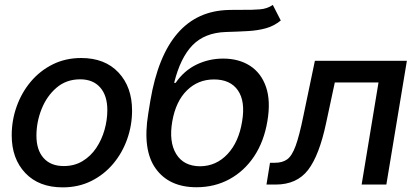

<svg xmlns="http://www.w3.org/2000/svg" viewBox="-20 -769 1731 800"><path d="M241.2 11.7Q142.1 11.7 85.4 -48.1Q28.8 -107.9 28.8 -205.1Q28.8 -268.1 49.6 -325.9Q70.3 -383.8 108.6 -429.2Q147 -474.6 200.2 -501Q253.4 -527.3 318.4 -527.3Q417 -527.3 473.6 -467Q530.3 -406.7 530.3 -308.6Q530.3 -246.6 509.8 -189Q489.3 -131.3 451.2 -86.2Q413.1 -41 359.9 -14.6Q306.6 11.7 241.2 11.7ZM245.6 -77.1Q290 -77.1 324 -97.7Q357.9 -118.2 380.9 -152.3Q403.8 -186.5 415.5 -227.8Q427.2 -269 427.2 -310.5Q427.2 -370.6 397.5 -404.5Q367.7 -438.5 314 -438.5Q256.3 -438.5 215.6 -403.6Q174.8 -368.7 153.3 -314.7Q131.8 -260.7 131.8 -203.6Q131.8 -144 161.6 -110.6Q191.4 -77.1 245.6 -77.1Z M1116.7 -748.5 1149.9 -683.6Q1121.6 -660.6 1088.6 -651.4Q1055.7 -642.1 1014.6 -639.6Q973.6 -637.2 921.4 -635.7Q833 -632.8 782.2 -580.6Q731.4 -528.3 705.6 -423.8H711.9Q746.6 -474.6 798.6 -499.8Q850.6 -524.9 909.7 -524.9Q975.1 -524.9 1021.7 -494.9Q1068.4 -464.8 1088.4 -406.7Q1108.4 -348.6 1094.2 -264.6Q1080.1 -179.7 1039.1 -117.9Q998 -56.2 936.3 -22.5Q874.5 11.2 798.8 11.2Q684.6 11.2 628.7 -66.7Q572.8 -144.5 597.7 -295.4L606.4 -349.1Q669.4 -722.2 934.1 -727.5Q948.7 -728 962.2 -728Q975.6 -728 988.3 -728Q1030.8 -727.5 1062.3 -730Q1093.8 -732.4 1116.7 -748.5ZM813.5 -76.2Q880.9 -76.7 928 -127Q975.1 -177.2 988.8 -263.2Q1002.9 -346.7 971.4 -392.3Q939.9 -438 871.6 -438Q805.2 -438 758.8 -392.3Q712.4 -346.7 697.8 -263.2Q683.1 -178.2 714.1 -127.4Q745.1 -76.7 813.5 -76.2Z M1090.3 0 1105 -90.8H1126Q1156.7 -90.8 1176.5 -105Q1196.3 -119.1 1211.7 -160.9Q1227.1 -202.6 1244.1 -286.1L1292 -515.6H1675.3L1589.8 0H1486.8L1557.1 -425.3H1375L1338.9 -256.8Q1310.5 -122.1 1263.7 -61Q1216.8 0 1128.4 0Z"/></svg>

Font: Inter Display Medium
Style: Italic
Weight: 500
Italic angle: -9.39999°
Designer: Rasmus Andersson
Foundry: rsms
Version: Version 4.000;git-a52131595